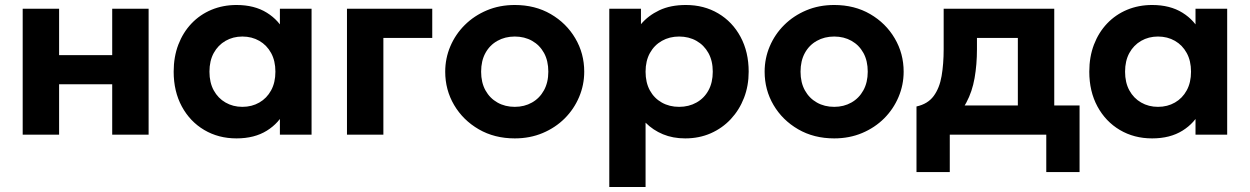

<svg xmlns="http://www.w3.org/2000/svg" viewBox="-20 -540 5012 770"><path d="M71 0V-505H217V-319H430V-505H576V0H430V-202H217V0Z M928.5 15Q856 15 799 -18.8Q742 -52.5 709.2 -113Q676.5 -173.5 676.5 -252.5Q676.5 -312 695.2 -361Q714 -410 748 -445.8Q782 -481.5 828.2 -500.8Q874.5 -520 928.5 -520Q1000.5 -520 1050.2 -489Q1100 -458 1123 -408L1102.5 -376.5V-505H1229.5V0H1102.5V-128.5L1123 -97Q1100 -47 1050.2 -16Q1000.5 15 928.5 15ZM952 -111.5Q990 -111.5 1020 -128.8Q1050 -146 1067.2 -177.5Q1084.5 -209 1084.5 -252.5Q1084.5 -296 1067.2 -327.5Q1050 -359 1020 -376.2Q990 -393.5 952 -393.5Q914.5 -393.5 884.5 -376.2Q854.5 -359 837.2 -327.5Q820 -296 820 -252.5Q820 -209 837.2 -177.5Q854.5 -146 884.5 -128.8Q914.5 -111.5 952 -111.5Z M1371.5 0V-505H1713.5V-388H1517.5V0Z M2044.5 15Q1963 15 1900 -21.5Q1837 -58 1801.2 -118.8Q1765.5 -179.5 1765.5 -252.5Q1765.5 -306 1786 -354.2Q1806.5 -402.5 1844 -439.8Q1881.5 -477 1932.5 -498.5Q1983.5 -520 2044.5 -520Q2126 -520 2188.8 -483.5Q2251.5 -447 2287.2 -386.2Q2323 -325.5 2323 -252.5Q2323 -199.5 2302.5 -151Q2282 -102.5 2244.8 -65.2Q2207.5 -28 2156.5 -6.5Q2105.5 15 2044.5 15ZM2044.5 -111.5Q2083 -111.5 2113.5 -128.8Q2144 -146 2161.5 -177.8Q2179 -209.5 2179 -252.5Q2179 -296 2161.8 -327.5Q2144.5 -359 2114 -376.2Q2083.5 -393.5 2044.5 -393.5Q2005.5 -393.5 1974.8 -376.2Q1944 -359 1926.8 -327.5Q1909.5 -296 1909.5 -252.5Q1909.5 -209 1927 -177.5Q1944.5 -146 1975 -128.8Q2005.5 -111.5 2044.5 -111.5Z M2423.5 210V-505H2550.5V-443Q2579.5 -477.5 2624.2 -498.8Q2669 -520 2730.5 -520Q2803.5 -520 2860.5 -486.2Q2917.5 -452.5 2950 -392Q2982.5 -331.5 2982.5 -252.5Q2982.5 -196 2963.8 -147.5Q2945 -99 2911 -62.5Q2877 -26 2830.5 -5.5Q2784 15 2728 15Q2678.5 15 2638.8 -1.5Q2599 -18 2569 -48V210ZM2703.5 -111.5Q2742.5 -111.5 2773.2 -128.8Q2804 -146 2821.2 -177.5Q2838.5 -209 2838.5 -252.5Q2838.5 -296 2821 -327.5Q2803.5 -359 2773 -376.2Q2742.5 -393.5 2703.5 -393.5Q2665 -393.5 2634.5 -376.2Q2604 -359 2586.5 -327.5Q2569 -296 2569 -252.5Q2569 -209 2586.2 -177.5Q2603.5 -146 2634 -128.8Q2664.5 -111.5 2703.5 -111.5Z M3325.5 15Q3244 15 3181 -21.5Q3118 -58 3082.2 -118.8Q3046.5 -179.5 3046.5 -252.5Q3046.5 -306 3067 -354.2Q3087.5 -402.5 3125 -439.8Q3162.5 -477 3213.5 -498.5Q3264.5 -520 3325.5 -520Q3407 -520 3469.8 -483.5Q3532.5 -447 3568.2 -386.2Q3604 -325.5 3604 -252.5Q3604 -199.5 3583.5 -151Q3563 -102.5 3525.8 -65.2Q3488.5 -28 3437.5 -6.5Q3386.5 15 3325.5 15ZM3325.5 -111.5Q3364 -111.5 3394.5 -128.8Q3425 -146 3442.5 -177.8Q3460 -209.5 3460 -252.5Q3460 -296 3442.8 -327.5Q3425.5 -359 3395 -376.2Q3364.5 -393.5 3325.5 -393.5Q3286.5 -393.5 3255.8 -376.2Q3225 -359 3207.8 -327.5Q3190.5 -296 3190.5 -252.5Q3190.5 -209 3208 -177.5Q3225.5 -146 3256 -128.8Q3286.5 -111.5 3325.5 -111.5Z M4062 0V-388H3898V-342.5Q3898 -281.5 3888.5 -227Q3879 -172.5 3855.5 -128.8Q3832 -85 3790.8 -54.8Q3749.5 -24.5 3685.5 -12L3655.5 -113Q3701 -123 3724.5 -155Q3748 -187 3756.2 -235.2Q3764.5 -283.5 3764.5 -342.5V-505H4208V0ZM3655.5 150V-113L3735.5 -106.5L3758.5 -117H4309.5V150H4176V0H3789V150Z M4600.5 15Q4528 15 4471 -18.8Q4414 -52.5 4381.2 -113Q4348.5 -173.5 4348.5 -252.5Q4348.5 -312 4367.2 -361Q4386 -410 4420 -445.8Q4454 -481.5 4500.2 -500.8Q4546.5 -520 4600.5 -520Q4672.5 -520 4722.2 -489Q4772 -458 4795 -408L4774.5 -376.5V-505H4901.5V0H4774.5V-128.5L4795 -97Q4772 -47 4722.2 -16Q4672.5 15 4600.5 15ZM4624 -111.5Q4662 -111.5 4692 -128.8Q4722 -146 4739.2 -177.5Q4756.5 -209 4756.5 -252.5Q4756.5 -296 4739.2 -327.5Q4722 -359 4692 -376.2Q4662 -393.5 4624 -393.5Q4586.5 -393.5 4556.5 -376.2Q4526.5 -359 4509.2 -327.5Q4492 -296 4492 -252.5Q4492 -209 4509.2 -177.5Q4526.5 -146 4556.5 -128.8Q4586.5 -111.5 4624 -111.5Z"/></svg>

Font: Geologica Cursive SemiBold
Style: Regular
Weight: 600
Designer: Sindre Bremnes, Frode Helland
Foundry: Monokrom Skriftforlag AS
Version: Version 1.010;gftools[0.9.28]